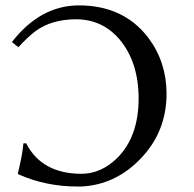

<svg xmlns="http://www.w3.org/2000/svg" viewBox="-20 -678 717 708"><path d="M266.1 9.8Q149.9 9.8 50.3 -34.2Q48.3 -35.2 47.9 -35.2L45.9 -38.1Q62.5 -108.4 65.4 -141.1Q65.9 -145.5 65.9 -148.9L76.2 -149.9Q133.8 -37.6 279.8 -37.1Q353 -37.1 413.1 -96.2Q490.7 -174.3 491.2 -314Q491.2 -449.2 420.4 -533.2Q357.4 -606.4 261.2 -606.9Q170.9 -606.9 111.3 -563.5Q82 -541.5 47.9 -503.9L23.9 -522.9Q127.9 -657.2 270 -658.2Q436.5 -658.2 527.3 -538.1Q593.8 -449.2 594.2 -333Q594.2 -189 494.1 -88.4Q402.8 3.9 279.3 9.8Q272.5 9.8 266.1 9.8Z"/></svg>

Font: Linux Biolinum Capitals O
Style: Small Caps
Weight: 400
Designer: Philipp H. Poll
Foundry: Philipp H. Poll
Version: Version 1.0.4